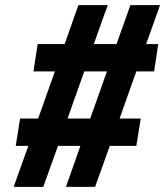

<svg xmlns="http://www.w3.org/2000/svg" viewBox="-20 -725 641 745"><path d="M33 0 90 -159H41L58 -265H128L193 -448H110L126 -554H231L284 -705H398L344 -554H432L486 -705H601L547 -554H594L578 -448H509L444 -265H526L509 -159H406L349 0H236L292 -159H205L148 0ZM242 -265H330L395 -448H307Z"/></svg>

Font: Nunito Sans Black
Style: Italic
Weight: 900
Italic angle: -9°
Designer: Vernon Adams
Foundry: Vernon Adams
Version: Version 3.006; ttfautohint (v1.8.3)